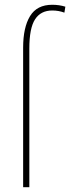

<svg xmlns="http://www.w3.org/2000/svg" viewBox="-20 -785 294 805"><path d="M250 -732 254 -757Q228 -765 199 -765Q135 -765 106 -717.5Q77 -670 77 -585V0H103V-582Q103 -667 127 -704Q151 -741 199 -741Q226 -741 250 -732Z"/></svg>

Font: Noto Sans Display SemiCondensed Thin
Style: Regular
Weight: 250
Width: 4
Designer: Monotype Design team
Foundry: Monotype Imaging Inc.
Version: 1.000